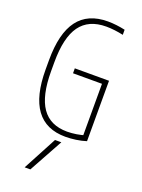

<svg xmlns="http://www.w3.org/2000/svg" viewBox="-183 -821 867 1171"><g transform="rotate(20 250.0 -235.0)"><path d="M170 270H133L250 50H291ZM302 10Q49 10 49 -335V-395Q49 -569 113 -654.5Q177 -740 307 -740Q334 -740 363 -736.5Q392 -733 419 -727V-694Q392 -700 363 -703.5Q334 -707 308 -707Q194 -707 139 -631Q84 -555 84 -394V-336Q84 -177 137.5 -100Q191 -23 301 -23Q330 -23 361.5 -28Q393 -33 420 -42L402 -25V-370H214V-402H436V-10Q405 0 369.5 5Q334 10 302 10Z"/></g></svg>

Font: M PLUS 1 Code ExtraLight
Style: Regular
Weight: 250
Designer: Coji Morishita
Foundry: UNDERFOREST DESIGN
Version: Version 1.002